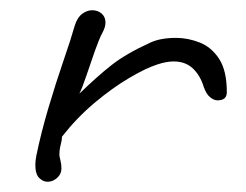

<svg xmlns="http://www.w3.org/2000/svg" viewBox="-20 -371 480 375"><path d="M73 -16Q64 -16 56.5 -23.5Q49 -31 49 -49Q49 -53 49.5 -57.5Q50 -62 51 -67Q60 -111 74.5 -160Q89 -209 104 -252.5Q119 -296 126 -321Q131 -337 140.5 -344Q150 -351 160 -351Q171 -351 178.5 -344.5Q186 -338 186 -327Q186 -318 180 -307Q174 -296 165.5 -272Q157 -248 149 -224Q141 -200 135 -188Q170 -222 198 -244Q226 -266 272 -287Q292 -297 324 -297Q347 -297 370 -288Q393 -279 408 -256Q423 -233 423 -191Q423 -175 405 -175Q398 -175 390.5 -181Q383 -187 378 -201Q371 -224 356.5 -237.5Q342 -251 319 -251Q305 -251 287 -245Q265 -238 232 -218.5Q199 -199 164.5 -170Q130 -141 101 -104Q101 -97 98.5 -88Q96 -79 96 -68Q96 -66 98 -58Q100 -50 100 -42Q100 -31 91.5 -23.5Q83 -16 73 -16Z"/></svg>

Font: Grape Nuts
Style: Regular
Weight: 400
Designer: Robert E. Leuschke
Foundry: Robert E. Leuschke
Version: Version 1.010; ttfautohint (v1.8.3)